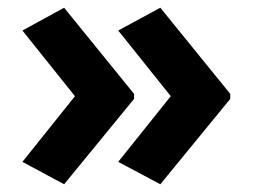

<svg xmlns="http://www.w3.org/2000/svg" viewBox="-20 -523 654 497"><path d="M576 -267 395 -46 286 -104 422 -274 286 -444 395 -503 576 -280ZM327 -267 146 -46 38 -104 174 -274 38 -444 146 -503 327 -280Z"/></svg>

Font: Noto Sans Khmer
Style: Bold
Weight: 700
Version: Version 2.003